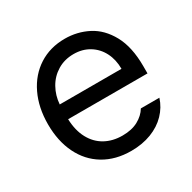

<svg xmlns="http://www.w3.org/2000/svg" viewBox="-127 -666 808 806"><g transform="rotate(-30 276.5 -263.0)"><path d="M42 -260.7Q42 -341.8 72 -404.5Q102.1 -467.3 156.5 -502.2Q210.9 -537.1 282.2 -537.1Q342.3 -537.1 394 -510.5Q445.8 -483.9 478.3 -424.6Q510.7 -365.2 510.7 -272.5V-237.3H126Q127.9 -182.1 148.9 -143.1Q169.9 -104 206.3 -83.7Q242.7 -63.5 290 -63.5Q335 -63.5 366 -80.3Q397 -97.2 413.1 -124H502.9Q490.2 -84 460.7 -53.5Q431.2 -22.9 387.5 -6.1Q343.8 10.7 290 10.7Q214.4 10.7 158.2 -22.9Q102.1 -56.6 72 -118.2Q42 -179.7 42 -260.7ZM425.8 -308.6Q425.8 -353 408 -387.9Q390.1 -422.9 357.4 -442.9Q324.7 -462.9 282.2 -462.9Q237.8 -462.9 203.4 -441.9Q168.9 -420.9 149.2 -385.5Q129.4 -350.1 126.5 -308.6Z"/></g></svg>

Font: Pretendard JP
Style: Regular
Weight: 400
Designer: Base glyphs from Inter by Rasmus Andersson; Hangeul glyphs from Noto Sans CJK(Source Han Sans) by Jang Soo-young and Kan
Foundry: Kil Hyung-jin
Version: Version 1.309